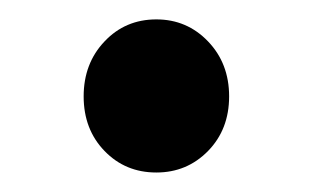

<svg xmlns="http://www.w3.org/2000/svg" viewBox="-20 -429 320 196"><path d="M139.6 -252.9Q107.9 -252.9 86.7 -274.9Q65.4 -296.9 65.4 -330.6Q65.4 -364.3 86.7 -386.7Q107.9 -409.2 139.6 -409.2Q170.9 -409.2 192.4 -386.7Q213.9 -364.3 213.9 -330.6Q213.9 -296.9 192.4 -274.9Q170.9 -252.9 139.6 -252.9Z"/></svg>

Font: Akatab
Style: Bold
Weight: 700
Designer: SIL Global
Foundry: SIL Global
Version: Version 4.100